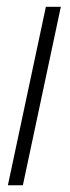

<svg xmlns="http://www.w3.org/2000/svg" viewBox="-20 -550 209 570"><path d="M3.4 0 116.2 -529.8H160.6L47.9 0Z"/></svg>

Font: Open Sans Condensed Light
Style: Italic
Weight: 300
Width: 3
Italic angle: -12°
Designer: Monotype Design Team
Foundry: Monotype Imaging Inc.
Version: Version 3.000; ttfautohint (v1.8.4)